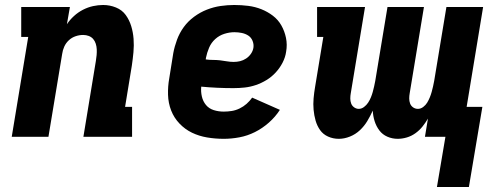

<svg xmlns="http://www.w3.org/2000/svg" viewBox="-20 -548 1990 769"><path d="M27 0 93 -400H65V-520H260L248 -451Q260 -469 276.5 -484Q293 -499 312.5 -509Q332 -519 352.5 -523.5Q373 -528 393 -528Q420 -528 444.5 -518Q469 -508 483.5 -488Q498 -468 505.5 -443.5Q513 -419 515 -392.5Q517 -366 514.5 -339Q512 -312 508 -285L481 -120H509V0H314L364 -304Q366 -316 367 -327.5Q368 -339 367.5 -350.5Q367 -362 363.5 -373Q360 -384 353 -392Q346 -400 335.5 -404Q325 -408 313 -408Q298 -408 283 -403Q268 -398 256 -387Q244 -376 237.5 -361.5Q231 -347 229 -332L174 0Z M876 8Q842 8 809.5 2.5Q777 -3 749 -16.5Q721 -30 699 -53Q677 -76 665.5 -105.5Q654 -135 653 -168.5Q652 -202 658 -235L674 -335Q679 -362 689 -389Q699 -416 716 -439.5Q733 -463 757.5 -481Q782 -499 809 -509.5Q836 -520 863.5 -524Q891 -528 918 -528Q947 -528 974.5 -524.5Q1002 -521 1027 -511Q1052 -501 1073 -485Q1094 -469 1107 -446Q1120 -423 1125.5 -396Q1131 -369 1126 -341Q1123 -319 1112 -297.5Q1101 -276 1084.5 -258Q1068 -240 1047.5 -227.5Q1027 -215 1005 -207.5Q983 -200 960.5 -197.5Q938 -195 915 -195Q883 -195 850 -196.5Q817 -198 786 -201Q784 -181 788.5 -161.5Q793 -142 805 -127.5Q817 -113 836 -107Q855 -101 876 -101Q892 -101 908 -103.5Q924 -106 939.5 -113.5Q955 -121 967.5 -132Q980 -143 990 -157L1101 -108Q1083 -80 1057 -57Q1031 -34 1001 -19Q971 -4 939 2Q907 8 876 8ZM916 -300Q929 -300 941.5 -303Q954 -306 965.5 -313.5Q977 -321 985 -332.5Q993 -344 995 -357Q997 -371 991.5 -384.5Q986 -398 974.5 -405.5Q963 -413 948.5 -416Q934 -419 919 -419Q899 -419 878.5 -412.5Q858 -406 842 -391.5Q826 -377 817.5 -357Q809 -337 805 -317L804 -310Q818 -308 832.5 -308Q847 -308 860.5 -306.5Q874 -305 888 -302.5Q902 -300 916 -300Z M1730 201 1764 0H1682L1694 -73Q1684 -56 1672 -41Q1660 -26 1644 -14.5Q1628 -3 1609.5 2.5Q1591 8 1573 8Q1551 8 1531.5 -0.5Q1512 -9 1499.5 -25.5Q1487 -42 1480.5 -62.5Q1474 -83 1473 -105Q1463 -83 1451 -63Q1439 -43 1421.5 -26.5Q1404 -10 1381.5 -1Q1359 8 1337 8Q1314 8 1294 -1Q1274 -10 1262 -27Q1250 -44 1244 -65Q1238 -86 1236 -108.5Q1234 -131 1236 -154Q1238 -177 1242 -200L1275 -400H1250V-520H1442L1385 -175Q1383 -164 1383 -153.5Q1383 -143 1386.5 -133.5Q1390 -124 1398.5 -118Q1407 -112 1417 -112Q1428 -112 1438 -119.5Q1448 -127 1454.5 -137Q1461 -147 1465.5 -158Q1470 -169 1473 -180Q1476 -191 1478.5 -202Q1481 -213 1483 -224L1532 -520H1678L1621 -175Q1619 -164 1619 -153.5Q1619 -143 1622.5 -133.5Q1626 -124 1634.5 -118Q1643 -112 1654 -112Q1665 -112 1675 -119.5Q1685 -127 1691 -137Q1697 -147 1701.5 -158Q1706 -169 1709 -180Q1712 -191 1714.5 -202Q1717 -213 1719 -224L1768 -520H1915L1849 -120H1912L1858 201Z"/></svg>

Font: Iosevka Etoile Heavy
Style: Italic
Weight: 900
Italic angle: -9°
Designer: Belleve Invis
Foundry: Belleve Invis
Version: Version 22.1.2; ttfautohint (v1.8.4)